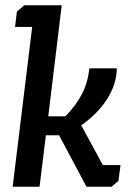

<svg xmlns="http://www.w3.org/2000/svg" viewBox="-20 -708 501 728"><path d="M44 -664 72 -688H214L163 -267H228Q269 -309 291 -352Q313 -395 319 -449H423Q422 -388 385.5 -331.5Q349 -275 288 -233L370 -82H437L429 -22L403 0H308L204 -195H154L130 0H28L102 -606H37Z"/></svg>

Font: Zilla Slab SemiBold
Style: Regular
Weight: 600
Designer: Typotheque.com
Foundry: Typotheque type foundry
Version: Version 1.0; 2017